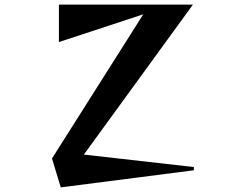

<svg xmlns="http://www.w3.org/2000/svg" viewBox="-20 -800 1040 831"><path d="M243 11 205 -114 600 -738 235 -618V-780H815L343 -131L819 -77V-63Z"/></svg>

Font: Reggae One
Style: Regular
Weight: 400
Designer: Fontworks Inc.
Foundry: Fontworks Inc.
Version: Version 1.100